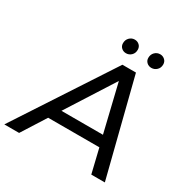

<svg xmlns="http://www.w3.org/2000/svg" viewBox="-234 -1045 1185 1214"><g transform="rotate(30 358.5 -438.5)"><path d="M-41 0 417 -700H516L693 0H594L552 -175H178L67 0ZM229 -255H532L449 -600ZM585 -774Q565 -774 551 -787Q537 -800 537 -820Q537 -845 553 -861Q569 -877 592 -877Q611 -877 625.5 -864Q640 -851 640 -830Q640 -805 623.5 -789.5Q607 -774 585 -774ZM400 -774Q380 -774 366 -787Q352 -800 352 -820Q352 -845 368 -861Q384 -877 406 -877Q426 -877 440 -864Q454 -851 454 -830Q454 -805 438 -789.5Q422 -774 400 -774Z"/></g></svg>

Font: Montserrat Medium
Style: Italic
Weight: 500
Italic angle: -11.3°
Designer: Julieta Ulanovsky
Foundry: Julieta Ulanovsky
Version: Version 9.000; ttfautohint (v1.8.4.7-5d5b)